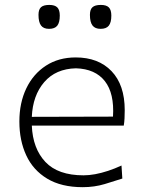

<svg xmlns="http://www.w3.org/2000/svg" viewBox="-20 -754 582 784"><path d="M317.9 10.3Q365.2 10.3 407.5 -2.4Q449.7 -15.1 479.5 -24.9L476.1 -78.1Q448.7 -65.4 421.4 -56.4Q394 -47.4 368.7 -42.7Q343.3 -38.1 321.3 -38.1Q216.8 -38.1 165.3 -92.8Q113.8 -147.5 109.9 -241.2H485.4Q487.8 -255.9 488.5 -271Q489.3 -286.1 489.3 -304.2Q489.3 -407.2 435.5 -463.4Q381.8 -519.5 289.1 -519.5Q219.2 -519.5 167.5 -485.8Q115.7 -452.1 87.4 -393.1Q59.1 -334 59.1 -257.8Q59.1 -180.2 87.2 -119.6Q115.2 -59.1 172.9 -24.4Q230.5 10.3 317.9 10.3ZM441.4 -277.8 109.9 -276.9Q113.8 -364.3 160.6 -418.7Q207.5 -473.1 290 -475.1Q369.1 -472.7 408.2 -422.6Q447.3 -372.6 441.4 -277.8ZM180.2 -636.2Q203.6 -636.2 213.9 -649.2Q224.1 -662.1 224.1 -690.4Q224.1 -713.4 214.1 -723.6Q204.1 -733.9 181.2 -733.9Q157.7 -733.9 147.5 -724.6Q137.2 -715.3 137.2 -693.4Q137.2 -663.6 147.5 -649.9Q157.7 -636.2 180.2 -636.2ZM390.6 -636.2Q414.1 -636.2 424.3 -649.2Q434.6 -662.1 434.6 -690.4Q434.6 -713.4 424.6 -723.6Q414.6 -733.9 391.6 -733.9Q368.2 -733.9 357.7 -724.6Q347.2 -715.3 347.2 -693.4Q347.2 -663.6 357.7 -649.9Q368.2 -636.2 390.6 -636.2Z"/></svg>

Font: Pinar FD VF
Style: Regular
Weight: 300
Designer: Amin Abedi
Version: Version 2.000